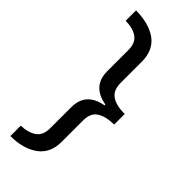

<svg xmlns="http://www.w3.org/2000/svg" viewBox="-281 -749 942 942"><g transform="rotate(45 190.0 -278.0)"><path d="M32 86Q84 84 113.5 62.5Q143 41 143 -8V-153Q143 -256 252 -275V-281Q143 -300 143 -403V-549Q143 -598 114 -619.5Q85 -641 32 -642V-714Q124 -713 177 -674Q230 -635 230 -555V-409Q230 -358 261.5 -336.5Q293 -315 352 -315V-242Q293 -241 261.5 -220Q230 -199 230 -149V0Q230 79 175 118.5Q120 158 32 158Z"/></g></svg>

Font: Noto Sans Rejang
Style: Regular
Weight: 400
Designer: Monotype Design Team
Foundry: Monotype Imaging Inc.
Version: Version 2.001; ttfautohint (v1.8.4.7-5d5b)